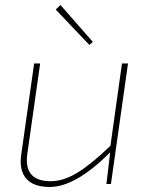

<svg xmlns="http://www.w3.org/2000/svg" viewBox="-20 -733 596 765"><path d="M336 -554 202 -695 221 -713 350 -566ZM490 -480 422 0H404L419 -126Q281 12 178 12Q113 12 84 -22Q55 -56 65 -120L116 -480H140L89 -121Q73 -11 182 -11Q233 -11 288.5 -45Q344 -79 420 -152L466 -480Z"/></svg>

Font: Ezarion Thin
Style: Italic
Weight: 250
Italic angle: -8°
Designer: Natanael Gama
Version: Version 1.001;PS 001.001;hotconv 1.0.70;makeotf.lib2.5.58329